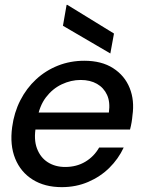

<svg xmlns="http://www.w3.org/2000/svg" viewBox="-20 -758 586 790"><path d="M234 12Q164 12 114.5 -19Q65 -50 42.5 -105.5Q20 -161 30 -235Q38 -295 63.5 -345Q89 -395 128.5 -431.5Q168 -468 218.5 -488Q269 -508 327 -508Q398 -508 445.5 -477.5Q493 -447 513.5 -396Q534 -345 525 -283Q524 -270 521.5 -255Q519 -240 515 -225H101L113 -295H428Q434 -338 420.5 -367.5Q407 -397 379 -413Q351 -429 312 -429Q272 -429 234 -411Q196 -393 169 -357.5Q142 -322 133 -267L128 -239Q118 -185 132 -147.5Q146 -110 176.5 -90.5Q207 -71 248 -71Q295 -71 331 -92.5Q367 -114 388 -151H489Q467 -104 430 -67.5Q393 -31 343 -9.5Q293 12 234 12ZM434 -538 239 -652 254 -738H257L449 -620Z"/></svg>

Font: DM Sans 36pt Medium
Style: Italic
Weight: 500
Italic angle: -10°
Designer: Colophon Foundry, Jonny Pinhorn
Foundry: Colophon Foundry
Version: Version 4.004;gftools[0.9.30]